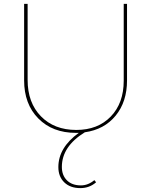

<svg xmlns="http://www.w3.org/2000/svg" viewBox="-20 -678 777 987"><path d="M616 -658H633V-265Q633 -155 574.5 -83.5Q516 -12 416 2Q298 75 298 180Q298 223 324 249Q350 275 396 275Q433 275 465 248L474 259Q440 289 393 289Q341 289 310.5 259.5Q280 230 280 181Q280 81 385 5H370Q250 5 177 -69Q104 -143 104 -265V-658H122V-267Q122 -150 190.5 -80Q259 -10 372 -10Q483 -10 549.5 -79Q616 -148 616 -263Z"/></svg>

Font: EauTestSC Thin
Style: Regular
Weight: 250
Designer: Christian Thalmann (Catharsis Fonts)
Version: Version 0.001;PS 000.001;hotconv 1.0.88;makeotf.lib2.5.64775